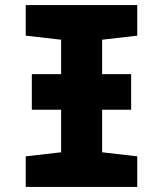

<svg xmlns="http://www.w3.org/2000/svg" viewBox="-20 -734 640 754"><path d="M519 -120 381 -136V-303H495V-443H381V-578L519 -594V-714H81V-594L220 -578V-443H105V-303H220V-136L81 -120V0H519Z"/></svg>

Font: Noto Sans Mono UI ExtraBold
Style: Regular
Weight: 800
Designer: Monotype Design team
Foundry: Monotype Imaging Inc.
Version: 1.000